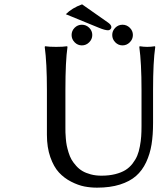

<svg xmlns="http://www.w3.org/2000/svg" viewBox="-20 -863 742 893"><path d="M638.2 -444.8Q638.2 -569.8 627.9 -645L629.9 -647.9Q648.4 -645 665 -645Q681.6 -645 700.2 -647.9L702.1 -645Q691.9 -575.2 691.9 -444.8V-291Q691.9 -234.9 684.8 -190.9Q677.7 -147 659.7 -108.4Q641.6 -69.8 612.5 -44.4Q583.5 -19 537.8 -4.6Q492.2 9.8 431.2 9.8Q400.9 9.8 372.1 4.2Q343.3 -1.5 310.8 -18.1Q278.3 -34.7 254.2 -60.8Q230 -86.9 214.1 -132.1Q198.2 -177.2 198.2 -235.8V-444.8Q198.2 -569.8 188 -645L189.9 -647.9Q208.5 -645 241.2 -645Q273.4 -645 292 -647.9L293.9 -645Q284.2 -578.6 284.2 -444.8V-269Q284.2 -255.4 284.4 -246.8Q284.7 -238.3 286.1 -219.5Q287.6 -200.7 290.3 -187Q293 -173.3 298.8 -154.1Q304.7 -134.8 312.7 -120.8Q320.8 -106.9 334 -92Q347.2 -77.1 363.3 -67.6Q379.4 -58.1 402.1 -52Q424.8 -45.9 452.1 -45.9Q487.3 -45.9 515.6 -53Q543.9 -60.1 563 -71.8Q582 -83.5 596.2 -101.8Q610.4 -120.1 618.2 -138.7Q626 -157.2 630.6 -182.4Q635.3 -207.5 636.7 -228.8Q638.2 -250 638.2 -276.9ZM516.1 -666.3Q502 -680.7 502 -700.2Q502 -719.7 516.1 -733.9Q530.3 -748 549.8 -748Q569.3 -748 583.7 -733.9Q598.1 -719.7 598.1 -700.2Q598.1 -680.7 583.7 -666.3Q569.3 -651.9 549.8 -651.9Q530.3 -651.9 516.1 -666.3ZM327.1 -666.3Q313 -680.7 313 -700.2Q313 -719.7 327.1 -733.9Q341.3 -748 360.8 -748Q380.4 -748 394.8 -733.9Q409.2 -719.7 409.2 -700.2Q409.2 -680.7 394.8 -666.3Q380.4 -651.9 360.8 -651.9Q341.3 -651.9 327.1 -666.3ZM361.8 -842.8 482.9 -757.8Q498 -747.1 498 -736.8Q498 -731 493.4 -726.6Q488.8 -722.2 482.9 -722.2Q467.8 -722.2 439.9 -733.9L286.1 -796.9Q315.4 -826.2 361.8 -842.8Z"/></svg>

Font: Linear Smooth
Style: Regular
Weight: 400
Designer: Philipp H. Poll, Flanker
Foundry: Philipp H. Poll, reworked by Flanker
Version: Version 1.061 | FøM Fix